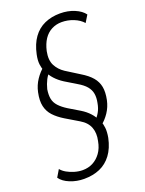

<svg xmlns="http://www.w3.org/2000/svg" viewBox="-170 -791 795 1056"><g transform="rotate(-20 227.5 -262.5)"><path d="M134 188Q91 188 52.5 172.5Q14 157 -4 131L21 89Q33 104 52.5 115Q72 126 96 133Q120 140 143 140Q176 140 203 126Q230 112 249.5 85Q269 58 276 19Q286 -25 273 -59.5Q260 -94 221 -117L144 -163Q108 -185 85.5 -209.5Q63 -234 55.5 -267Q48 -300 58 -347Q66 -385 87.5 -417Q109 -449 138 -472L128 -451Q121 -464 118 -488Q115 -512 122 -545Q134 -602 161 -639.5Q188 -677 228.5 -695Q269 -713 319 -713Q365 -713 403 -697Q441 -681 459 -656L434 -615Q414 -638 380.5 -651.5Q347 -665 311 -665Q279 -665 252 -651Q225 -637 207 -610Q189 -583 180 -543Q170 -493 186.5 -461Q203 -429 235 -408L313 -359Q353 -335 374.5 -309.5Q396 -284 402 -252.5Q408 -221 399 -177Q391 -139 370 -107.5Q349 -76 319 -53L329 -73Q336 -60 338.5 -36Q341 -12 335 21Q323 78 295 115.5Q267 153 226.5 170.5Q186 188 134 188ZM111 -345Q106 -313 110.5 -289.5Q115 -266 133 -246.5Q151 -227 180 -209L245 -170Q273 -153 293 -131Q313 -109 321 -87H295Q314 -105 327 -127.5Q340 -150 345 -180Q351 -209 347 -232.5Q343 -256 326.5 -276Q310 -296 277 -315L211 -355Q183 -373 163.5 -394.5Q144 -416 135 -438L161 -437Q142 -420 130 -396.5Q118 -373 111 -345Z"/></g></svg>

Font: Nunito Sans 10pt Condensed Light
Style: Italic
Weight: 300
Width: 3
Italic angle: -9°
Designer: Vernon Adams
Foundry: Vernon Adams
Version: Version 3.101;gftools[0.9.27]